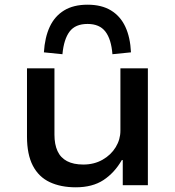

<svg xmlns="http://www.w3.org/2000/svg" viewBox="-20 -789 747 818"><path d="M303 9Q239 9 192 -13Q145 -35 120 -83Q95 -131 95 -207V-498H212V-215Q212 -174 225 -145.5Q238 -117 265.5 -102.5Q293 -88 335 -88Q381 -88 417 -108.5Q453 -129 473 -162Q493 -195 493 -232V-498H610V0H503V-107H499Q468 -53 421 -22Q374 9 303 9ZM246 -558 167 -566Q171 -630 192 -675Q213 -720 253 -744.5Q293 -769 353 -769Q413 -769 453 -744.5Q493 -720 514 -675Q535 -630 538 -566L459 -558Q454 -622 429 -654.5Q404 -687 353 -687Q301 -687 276.5 -654.5Q252 -622 246 -558Z"/></svg>

Font: Nunito Sans 7pt SemiExpanded SemiBold
Style: Regular
Weight: 600
Width: 6
Designer: Vernon Adams
Foundry: Vernon Adams
Version: Version 3.101;gftools[0.9.27]